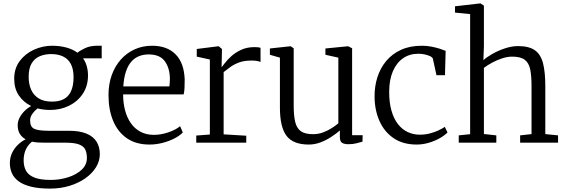

<svg xmlns="http://www.w3.org/2000/svg" viewBox="-20 -839 3330 1129"><path d="M274 270Q209 270 163.8 259Q118.5 248 90.8 228Q63 208 50.5 180.5Q38 153 38 120Q38 87.5 51 60.2Q64 33 85.2 12.5Q106.5 -8 131 -20Q108.5 -32 96.2 -52.5Q84 -73 84 -103Q84 -125.5 95.2 -147Q106.5 -168.5 124.5 -186.5Q142.5 -204.5 163.5 -215.5Q118 -237.5 90.8 -277.8Q63.5 -318 63.5 -376Q63.5 -437 96.2 -480.5Q129 -524 180.2 -547Q231.5 -570 286.5 -570Q330 -570 368.5 -560Q407 -550 435.5 -529Q446 -539 477.5 -554.5Q509 -570 549.5 -570H578V-496H468.5Q477.5 -483.5 484 -467.8Q490.5 -452 494 -433.8Q497.5 -415.5 497.5 -396Q497.5 -334 467.2 -288.2Q437 -242.5 386.5 -217.5Q336 -192.5 275.5 -192.5Q255.5 -192.5 236.8 -194.8Q218 -197 200.5 -201.5Q182.5 -187.5 169.8 -169Q157 -150.5 157 -131.5Q157 -92.5 182 -81.2Q207 -70 267 -70H385Q449 -70 489.2 -53Q529.5 -36 548.2 -5.2Q567 25.5 567 67Q567 108 544.5 144.5Q522 181 482 209.2Q442 237.5 388.8 253.8Q335.5 270 274 270ZM279 219Q332 219 380.5 203.5Q429 188 460 159.2Q491 130.5 491 90Q491 62 482 41.8Q473 21.5 446 10.8Q419 0 365 0H241Q221 0 202.5 -1.2Q184 -2.5 168 -6Q144 13.5 131.5 41Q119 68.5 119 104Q119 140 133.5 165.8Q148 191.5 182.8 205.2Q217.5 219 279 219ZM285.5 -241.5Q351 -241.5 381.8 -277.8Q412.5 -314 412.5 -385Q412.5 -431.5 397.2 -461.5Q382 -491.5 352.5 -506.2Q323 -521 280.5 -521Q244 -521 214 -508.5Q184 -496 166.2 -466.8Q148.5 -437.5 148.5 -387Q148.5 -346 162.5 -313Q176.5 -280 206.8 -260.8Q237 -241.5 285.5 -241.5Z M859 11Q780 11 726.2 -26Q672.5 -63 645.2 -128.8Q618 -194.5 618 -280Q618 -344.5 637.2 -397.8Q656.5 -451 691 -489.5Q725.5 -528 772.2 -549Q819 -570 874 -570Q962.5 -570 1012.5 -519.5Q1062.5 -469 1066 -372Q1066 -343.5 1065 -322Q1064 -300.5 1060 -284H704Q704 -233.5 715.5 -190Q727 -146.5 749.8 -114.2Q772.5 -82 806.5 -64Q840.5 -46 885 -46Q928 -46 972 -61.5Q1016 -77 1039 -97L1055 -60Q1036 -40.5 1004.8 -24.5Q973.5 -8.5 935.5 1.2Q897.5 11 859 11ZM705 -331H976Q977.5 -339 978.2 -352.5Q979 -366 979 -375Q979 -436.5 950 -477.8Q921 -519 854 -519Q824 -519 798.2 -509Q772.5 -499 752.8 -477Q733 -455 720.8 -419Q708.5 -383 705 -331Z M1134 0V-42L1214 -48V-489L1137 -506V-551L1264 -567H1266L1285 -551V-535L1283 -446H1285Q1289.5 -451 1303.2 -469.2Q1317 -487.5 1340.8 -509Q1364.5 -530.5 1398.5 -546.2Q1432.5 -562 1477 -562Q1491.5 -562 1499.2 -560.8Q1507 -559.5 1512 -558V-474Q1509 -476.5 1495.2 -479.8Q1481.5 -483 1461 -483Q1414.5 -483 1383.2 -470.8Q1352 -458.5 1331.2 -442.5Q1310.5 -426.5 1295 -415V-49L1428 -41V0Z M2028.5 9Q2004.5 9 1991.5 0.8Q1978.5 -7.5 1978.5 -33V-72Q1958.5 -54 1929.2 -34.8Q1900 -15.5 1865.8 -2.2Q1831.5 11 1795.5 11Q1703.5 11 1664.8 -40.5Q1626 -92 1626 -206V-500L1567 -517V-554L1688 -567H1689L1707 -555V-218Q1707 -158.5 1716 -121.5Q1725 -84.5 1749.5 -67.2Q1774 -50 1820.5 -50Q1852 -50 1880 -60.5Q1908 -71 1931 -85.8Q1954 -100.5 1969.5 -114V-500L1893.5 -517V-554L2026.5 -567H2027.5L2050.5 -555V-44H2112.5L2111.5 -6Q2095 -1.5 2075 3.8Q2055 9 2028.5 9Z M2430.5 11Q2349.5 11 2294.5 -26.5Q2239.5 -64 2211.2 -128Q2183 -192 2182.5 -271Q2182 -330.5 2199 -384.2Q2216 -438 2250.5 -479.8Q2285 -521.5 2337.5 -545.8Q2390 -570 2460.5 -570Q2489.5 -570 2516.8 -564.8Q2544 -559.5 2565.8 -552.5Q2587.5 -545.5 2600.5 -540L2596.5 -397H2546.5L2525.5 -493Q2524 -501 2510.8 -507.8Q2497.5 -514.5 2478.5 -518.8Q2459.5 -523 2439.5 -523Q2388 -523 2349.8 -496.2Q2311.5 -469.5 2290.2 -420Q2269 -370.5 2268.5 -302Q2268 -237 2281.8 -188.8Q2295.5 -140.5 2320 -109.2Q2344.5 -78 2377.5 -62.5Q2410.5 -47 2448.5 -47Q2479 -47 2507 -54.2Q2535 -61.5 2557.8 -72Q2580.5 -82.5 2595.5 -93L2611.5 -60Q2593 -41.5 2563.8 -25.2Q2534.5 -9 2499.8 1Q2465 11 2430.5 11Z M2744.5 -50V-756L2655.5 -765V-802L2803.5 -819H2805.5L2825.5 -806V-568L2822.5 -485Q2841 -502.5 2874.8 -521.8Q2908.5 -541 2948.8 -554.5Q2989 -568 3026.5 -568Q3090 -568 3124.8 -543.8Q3159.5 -519.5 3173 -467.5Q3186.5 -415.5 3186.5 -333V-50.5L3261.5 -43V0H3038.5V-43L3105.5 -50.5V-334Q3105.5 -392.5 3097.8 -430.8Q3090 -469 3065.5 -487.5Q3041 -506 2991.5 -506Q2963.5 -506 2933 -496Q2902.5 -486 2874.2 -470.8Q2846 -455.5 2825.5 -440V-51L2898.5 -43V0H2677.5V-43Z"/></svg>

Font: Merriweather Light 18pt Light
Style: Regular
Weight: 300
Version: Version 2.100